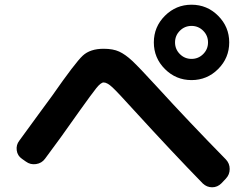

<svg xmlns="http://www.w3.org/2000/svg" viewBox="-20 -840 1040 815"><path d="M73 -166Q54 -179 51 -202Q48 -225 62 -243Q90 -281 143 -354Q196 -427 201 -433Q300 -575 331.5 -604Q363 -633 420 -633Q460 -633 486 -621Q512 -609 541 -582Q570 -555 646 -472Q782 -323 939 -163Q955 -146 955 -122.5Q955 -99 939 -82L920 -62Q903 -45 880.5 -45Q858 -45 841 -61Q715 -190 546 -375Q480 -448 457.5 -469Q435 -490 420 -490Q408 -490 388.5 -465.5Q369 -441 319 -371Q232 -247 171 -166Q157 -147 133 -143.5Q109 -140 90 -154ZM743.5 -610.5Q764 -590 793 -590Q822 -590 842.5 -610.5Q863 -631 863 -660Q863 -689 842.5 -709.5Q822 -730 793 -730Q764 -730 743.5 -709.5Q723 -689 723 -660Q723 -631 743.5 -610.5ZM680 -773Q727 -820 793 -820Q859 -820 906 -773Q953 -726 953 -660Q953 -594 906 -547Q859 -500 793 -500Q727 -500 680 -547Q633 -594 633 -660Q633 -726 680 -773Z"/></svg>

Font: Rounded Mplus 1c Bold
Style: Bold
Weight: 700
Version: Version 1.059.20150529